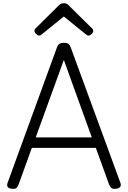

<svg xmlns="http://www.w3.org/2000/svg" viewBox="-20 -1155 791 1188"><path d="M55 13Q35 12 28 2Q21 -8 27 -24L331 -858Q337 -876 346.5 -883Q356 -890 376 -890Q395 -890 404 -883Q413 -876 419 -858L725 -24Q731 -8 723 2Q715 12 695 13Q677 15 669 8Q661 1 654 -16L573 -240H177L96 -16Q90 1 82 8Q74 15 55 13ZM201 -305H548L375 -784ZM222 -935Q214 -935 203.5 -945Q193 -955 193 -964Q193 -967 194 -970.5Q195 -974 199 -978L340 -1118Q347 -1125 354 -1130Q361 -1135 375 -1135Q389 -1135 396 -1130Q403 -1125 409 -1118L551 -978Q555 -974 556 -970Q557 -966 557 -963Q557 -954 547 -944.5Q537 -935 528 -935Q522 -935 517.5 -938Q513 -941 507 -946L375 -1053L243 -946Q237 -941 232.5 -938Q228 -935 222 -935Z"/></svg>

Font: Playwrite GB S Light
Style: Regular
Weight: 300
Designer: Veronika Burian, José Scaglione
Foundry: TypeTogether
Version: Version 1.002